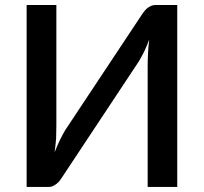

<svg xmlns="http://www.w3.org/2000/svg" viewBox="-20 -740 807 760"><path d="M594.2 -720.2H681.6V0H564.5V-478Q564.5 -501.5 565.9 -527.8Q566.4 -548.8 570.8 -584Q563 -562 550.8 -536.1Q543 -520 529.3 -496.6L224.6 -36.6Q222.2 -32.2 215.3 -23.4Q210.9 -18.1 203.6 -12.2Q195.8 -6.3 189 -3.4Q182.1 0 172.9 0H85.4V-720.2H203.1V-242.7Q203.1 -227.5 202.1 -192.4Q201.2 -177.2 196.3 -137.2Q205.1 -160.6 216.8 -185.1Q223.1 -198.2 237.3 -223.6L542.5 -683.6Q543.9 -686 551.8 -696.3Q557.1 -703.1 564 -708.5Q568.4 -711.9 578.1 -716.8Q586.9 -720.2 594.2 -720.2Z"/></svg>

Font: Lato-SemiBold
Style: Regular
Weight: 500
Designer: Lukasz Dziedzic with Adam Twardoch and Botio Nikoltchev
Foundry: tyPoland Lukasz Dziedzic
Version: ""